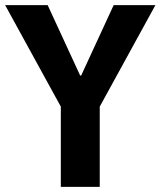

<svg xmlns="http://www.w3.org/2000/svg" viewBox="-29 -725 623 745"><path d="M207 0V-367L234 -262L-9 -705H156L282 -432H286L412 -705H574L331 -262L358 -367V0Z"/></svg>

Font: Nunito Sans 7pt Condensed ExtraBold
Style: Regular
Weight: 800
Width: 3
Designer: Vernon Adams
Foundry: Vernon Adams
Version: Version 3.101;gftools[0.9.27]